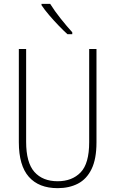

<svg xmlns="http://www.w3.org/2000/svg" viewBox="-20 -969 600 999"><path d="M482 -228Q482 -142 456.5 -89.5Q431 -37 385.5 -13.5Q340 10 280 10Q182 10 130 -49Q78 -108 78 -229V-714H116V-231Q116 -123 159 -74.5Q202 -26 280 -26Q355 -26 399.5 -72Q444 -118 444 -229V-714H482ZM241 -949Q264 -912 295.5 -872.5Q327 -833 356 -801V-791H331Q310 -810 284.5 -836.5Q259 -863 235.5 -890.5Q212 -918 196 -942V-949Z"/></svg>

Font: Noto Sans Sinhala Condensed ExtraLight
Style: Regular
Weight: 200
Width: 3
Designer: Jelle Bosma - Monotype Design Team
Foundry: Monotype Imaging Inc.
Version: Version 2.006; ttfautohint (v1.8.4.7-5d5b)